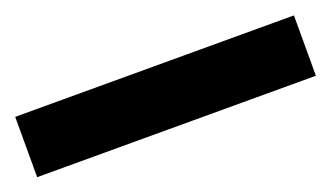

<svg xmlns="http://www.w3.org/2000/svg" viewBox="-32 -976 557 323"><g transform="rotate(-20 246.5 -814.0)"><path d="M496 -760V-868H-3V-760Z"/></g></svg>

Font: Noto Sans Arabic UI SmCn XBd
Style: Regular
Weight: 800
Width: 4
Designer: Monotype Design Team, Nadine Chahine and Nizar Qandah
Foundry: Monotype Imaging Inc.
Version: Version 2.010